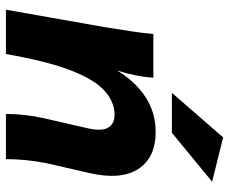

<svg xmlns="http://www.w3.org/2000/svg" viewBox="-84 -706 790 663"><g transform="rotate(90 311.5 -375.0)"><path d="M14 0 74 -340Q83 -397 89 -435.5Q95 -474 98 -509H249Q245 -450 224 -384Q263 -448 316.5 -482.5Q370 -517 436 -517Q525 -517 564 -457Q603 -397 578 -288L544 -140Q537 -104 533.5 -69.5Q530 -35 530 0H374Q374 -66 389 -132L424 -285Q434 -330 421.5 -352.5Q409 -375 376 -375Q333 -375 294.5 -341Q256 -307 224 -225Q192 -143 167 0ZM301 -573 455 -750 608 -712 439 -573Z"/></g></svg>

Font: Livvic
Style: Bold Italic
Weight: 700
Italic angle: -10°
Designer: Jacques Le Bailly, Baron von Fonthausen
Version: Version 1.001; ttfautohint (v1.8.2)